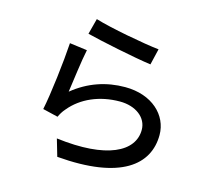

<svg xmlns="http://www.w3.org/2000/svg" viewBox="-116 -933 1232 1119"><g transform="rotate(15 500.0 -373.0)"><path d="M334 -793 309 -698C386 -678 606 -632 704 -619L727 -716C639 -725 424 -765 334 -793ZM325 -603 219 -617C212 -504 188 -300 168 -206L260 -184C268 -201 277 -218 294 -237C360 -317 466 -364 589 -364C685 -364 754 -311 754 -237C754 -105 598 -22 289 -61L319 42C710 75 862 -55 862 -235C862 -354 760 -453 597 -453C484 -453 378 -418 285 -342C294 -403 311 -540 325 -603Z"/></g></svg>

Font: ChiuKong Gothic CL Medium
Style: Regular
Weight: 500
Designer: Ryoko NISHIZUKA 西塚涼子 (kana, bopomofo & ideographs); Paul D. Hunt (Latin, Greek & Cyrillic); Sandoll Communications 산돌커뮤니
Foundry: Adobe
Version: Version 1.300